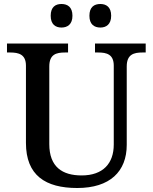

<svg xmlns="http://www.w3.org/2000/svg" viewBox="-20 -932 765 962"><path d="M483 -794C512 -794 537 -810 537 -853C537 -897 512 -912 483 -912C452 -912 428 -897 428 -853C428 -810 452 -794 483 -794ZM288 -794C318 -794 343 -810 343 -853C343 -897 318 -912 288 -912C258 -912 234 -897 234 -853C234 -810 258 -794 288 -794ZM367 10C531 10 615 -73 615 -206V-599C615 -660 651 -669 694 -669H710V-714H456V-669H472C514 -669 550 -660 550 -603V-208C550 -114 497 -53 389 -53C293 -53 227 -95 227 -210V-599C227 -660 262 -669 306 -669H321V-714H15V-669H31C73 -669 110 -660 110 -603V-216C110 -53 208 10 367 10Z"/></svg>

Font: Noto Serif Gurmukhi Medium
Style: Regular
Weight: 500
Designer: Vaibhav Singh and the Monotype Design Team
Foundry: Monotype Imaging Inc.
Version: Version 2.004